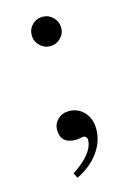

<svg xmlns="http://www.w3.org/2000/svg" viewBox="-97 -509 473 700"><g transform="rotate(-15 139.0 -159.0)"><path d="M136 -348Q113 -348 96.5 -364.5Q80 -381 80 -403Q80 -427 96 -443Q112 -459 136 -459Q158 -459 174.5 -442.5Q191 -426 191 -403Q191 -380 174.5 -364Q158 -348 136 -348ZM107 141 97 122Q180 68 180 16Q180 11 176 6.5Q172 2 166 2Q163 2 153 4Q143 6 138 6Q80 6 80 -46Q80 -70 97 -86Q114 -102 139 -102Q173 -102 196 -77.5Q219 -53 219 -13Q219 34 189 75Q159 116 107 141Z"/></g></svg>

Font: STIX Math
Style: Regular
Weight: 400
Designer: MicroPress Inc., with final additions and corrections provided by Coen Hoffman, Elsevier (retired)
Version: Version 1.1.1